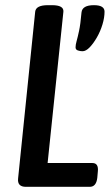

<svg xmlns="http://www.w3.org/2000/svg" viewBox="-20 -722 427 742"><path d="M80 0Q46 0 50 -33L116 -677Q119 -702 165 -702H181Q227 -702 225 -677L164 -92H337Q362 -92 358 -58L356 -35Q352 0 327 0ZM299 -524Q290 -524 281 -527Q272 -530 272 -539Q272 -549 276 -563Q280 -577 285.5 -602.5Q291 -628 295 -674Q298 -702 343 -702Q384 -702 384 -677Q384 -654 376 -627.5Q368 -601 354.5 -577.5Q341 -554 326.5 -539Q312 -524 299 -524Z"/></svg>

Font: Asap Condensed Condensed Medium
Style: Italic
Weight: 500
Width: 3
Italic angle: -6°
Designer: Pablo Cosgaya
Foundry: Omnibus-Type
Version: Version 3.001; ttfautohint (v1.8.4.7-5d5b)